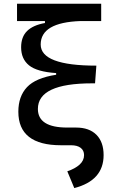

<svg xmlns="http://www.w3.org/2000/svg" viewBox="-20 -752 626 1007"><path d="M299.8 9.8Q76.2 9.8 76.2 -166Q76.2 -246.6 121.6 -294.9Q167 -343.3 274.4 -359.9V-368.7Q173.8 -375.5 132.3 -409.2Q90.8 -442.9 90.8 -503.9Q90.8 -558.6 122.1 -589.4Q153.3 -620.1 215.8 -631.3V-641.6H69.3V-732.4H510.7V-641.6H402.3Q193.4 -634.3 193.4 -518.6Q193.4 -407.7 485.4 -407.7L478.5 -314.9H462.9Q178.7 -314.9 178.7 -180.7Q178.7 -83 332.5 -83H378.9Q447.8 -83 485.6 -45.2Q523.4 -7.3 523.4 61.5Q523.4 194.8 369.6 234.4L333 146.5Q374.5 132.3 397.7 111.1Q420.9 89.8 420.9 61.5Q420.9 37.1 403.1 23.4Q385.3 9.8 352.5 9.8Z"/></svg>

Font: Cascadia Mono PL
Style: Regular
Weight: 400
Monospace: yes
Designer: Aaron Bell
Foundry: Saja Typeworks
Version: Version 2404.023; ttfautohint (v1.8.4)